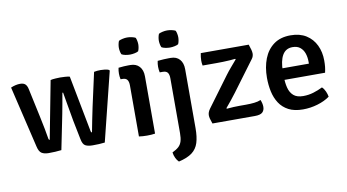

<svg xmlns="http://www.w3.org/2000/svg" viewBox="-85 -900 2406 1331"><g transform="rotate(-10 1118.0 -235.0)"><path d="M19 -487.5Q37.5 -495.5 53.8 -499Q70 -502.5 84.5 -502.5Q108.5 -502.5 120.8 -491.2Q133 -480 138 -455.5L180.5 -257Q191 -210 199.2 -165.5Q207.5 -121 212 -93Q213.5 -84.5 220 -84.5L298 -491.5Q311.5 -495 333 -496.2Q354.5 -497.5 365 -497.5Q377.5 -497.5 399.2 -496.2Q421 -495 433 -491.5L509.5 -93Q511.5 -84.5 517.5 -84.5Q526 -126.5 534 -169.5Q542 -212.5 552 -257L604.5 -495Q614 -497.5 626.8 -498.5Q639.5 -499.5 651.5 -499.5Q664.5 -499.5 681.5 -497.5Q698.5 -495.5 709.5 -490L713 -484.5L592.5 0.5Q575.5 3 551.5 4Q527.5 5 507 5Q474.5 5 455.8 -5Q437 -15 430 -54L403.5 -186.5Q399 -212.5 393 -246.5Q387 -280.5 380.5 -317.8Q374 -355 368 -390.5H363Q357 -355 350.2 -318.2Q343.5 -281.5 337 -247.5Q330.5 -213.5 325 -187.5L287 0Q268.5 2.5 243.2 3.8Q218 5 197 5Q167.5 5 148.8 -6Q130 -17 121.5 -55Z M946.5 0Q935 2 920.2 3Q905.5 4 890 4Q875 4 860 3Q845 2 833 0V-359.5Q833 -385.5 823.2 -399Q813.5 -412.5 789 -412.5H776.5Q772 -432.5 772 -452.5Q772 -462 773 -472.5Q774 -483 776.5 -493.5Q796.5 -496 814.8 -497Q833 -498 845.5 -498H860Q900.5 -498 923.5 -472.8Q946.5 -447.5 946.5 -403.5ZM802.5 -629.5Q802.5 -641 805 -654Q807.5 -667 812 -677Q822 -682.5 838.8 -686.2Q855.5 -690 871 -690Q886.5 -690 904 -686.2Q921.5 -682.5 930 -677Q934.5 -667 937 -653.8Q939.5 -640.5 939.5 -629.5Q939.5 -618.5 937 -605.2Q934.5 -592 930 -582.5Q922 -577 904.2 -573.2Q886.5 -569.5 871 -569.5Q855.5 -569.5 838.2 -573Q821 -576.5 812 -582.5Q807.5 -592 805 -605.2Q802.5 -618.5 802.5 -629.5Z M1229.5 11Q1229.5 73 1216.5 114.2Q1203.5 155.5 1170.2 180.5Q1137 205.5 1076 219.5Q1064 209 1054.8 189.8Q1045.5 170.5 1043 149.5Q1071.5 136 1087.5 121.5Q1103.5 107 1110.5 84.8Q1117.5 62.5 1117.5 26.5V-359.5Q1117.5 -385.5 1107.8 -399Q1098 -412.5 1073 -412.5H1052Q1047.5 -432.5 1047.5 -452.5Q1047.5 -462 1048.5 -472.5Q1049.5 -483 1052 -493.5Q1074 -496 1095.8 -497Q1117.5 -498 1130 -498H1145Q1184.5 -498 1207 -472.8Q1229.5 -447.5 1229.5 -403.5ZM1084 -629.5Q1084 -641 1086.5 -654Q1089 -667 1093.5 -677Q1103.5 -682.5 1120.2 -686.2Q1137 -690 1152.5 -690Q1168 -690 1185.5 -686.2Q1203 -682.5 1211.5 -677Q1216 -667 1218.5 -653.8Q1221 -640.5 1221 -629.5Q1221 -618.5 1218.5 -605.2Q1216 -592 1211.5 -582.5Q1203.5 -577 1185.8 -573.2Q1168 -569.5 1152.5 -569.5Q1137 -569.5 1119.8 -573Q1102.5 -576.5 1093.5 -582.5Q1089 -592 1086.5 -605.2Q1084 -618.5 1084 -629.5Z M1507 -314Q1524 -337 1546.2 -362.8Q1568.5 -388.5 1586.5 -410L1583.5 -414Q1568.5 -412 1545.2 -410.5Q1522 -409 1497.2 -408.2Q1472.5 -407.5 1452.5 -407.5H1353Q1351 -416.5 1350.2 -426.2Q1349.5 -436 1349.5 -443.5Q1349.5 -455 1351.2 -468.5Q1353 -482 1355.5 -494.5H1693Q1701 -471.5 1705 -456.2Q1709 -441 1709 -429Q1709 -420.5 1706 -410.8Q1703 -401 1695.5 -391.5L1541 -183.5Q1524 -160.5 1503.2 -134.8Q1482.5 -109 1464 -87.5L1467 -83.5Q1491 -86 1514.8 -87Q1538.5 -88 1556.5 -88H1601.5Q1633.5 -88 1660.5 -91Q1687.5 -94 1707 -102.5Q1712.5 -89 1715.2 -77Q1718 -65 1718 -53Q1718 -28.5 1703 -14.2Q1688 0 1649 0H1350.5Q1342 -23.5 1338.8 -36.5Q1335.5 -49.5 1335.5 -60.5Q1335.5 -70 1339.2 -81Q1343 -92 1352.5 -105Z M1849 -211V-292.5H2081V-305.5Q2081 -338 2071.8 -365Q2062.5 -392 2042.2 -408.5Q2022 -425 1988.5 -425Q1940.5 -425 1917.2 -384.5Q1894 -344 1894 -271.5V-236.5Q1894 -192.5 1903 -156.2Q1912 -120 1935.8 -99Q1959.5 -78 2004 -78Q2041.5 -78 2076 -88.5Q2110.5 -99 2141.5 -114.5Q2155.5 -101.5 2164.5 -81Q2173.5 -60.5 2176 -43Q2140 -17 2089.5 -2Q2039 13 1986.5 13Q1926 13 1885.5 -8.2Q1845 -29.5 1821.2 -66Q1797.5 -102.5 1787.5 -149Q1777.5 -195.5 1777.5 -246Q1777.5 -320.5 1800.5 -379.8Q1823.5 -439 1870.5 -473.5Q1917.5 -508 1989 -508Q2054 -508 2098.8 -479.8Q2143.5 -451.5 2166.5 -403.2Q2189.5 -355 2189.5 -295.5Q2189.5 -269.5 2187.5 -251.2Q2185.5 -233 2180.5 -211Z"/></g></svg>

Font: Signika Light Medium
Style: Regular
Weight: 500
Version: Version 2.003;gftools[0.9.32]